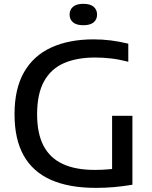

<svg xmlns="http://www.w3.org/2000/svg" viewBox="-20 -950 774 978"><path d="M469 7Q331.5 7 239.2 -34Q147 -75 100.5 -158Q54 -241 54 -368Q54 -498 102.5 -582.5Q151 -667 241.5 -708.2Q332 -749.5 457 -749.5Q501.5 -749.5 545.2 -744Q589 -738.5 633.5 -727.5V-635.5Q587 -647.5 545.8 -652.2Q504.5 -657 465 -657Q371 -657 305 -628Q239 -599 204 -535.2Q169 -471.5 169 -367.5Q169 -270.5 201.5 -208Q234 -145.5 299.2 -115Q364.5 -84.5 462.5 -84.5Q501.5 -84.5 536.5 -87.8Q571.5 -91 601.5 -96L551 -48V-360H654.5V-9Q603.5 -0.5 559.2 3.2Q515 7 469 7ZM404.5 -821.5Q369.5 -821.5 352 -836.2Q334.5 -851 334.5 -875.5Q334.5 -900.5 352 -915.5Q369.5 -930.5 404.5 -930.5Q439.5 -930.5 457 -915.5Q474.5 -900.5 474.5 -875.5Q474.5 -851 457 -836.2Q439.5 -821.5 404.5 -821.5Z"/></svg>

Font: Encode Sans SemiExpanded Medium
Style: Regular
Weight: 500
Width: 6
Designer: Multiple Designers
Foundry: Impallari Type
Version: Version 3.002